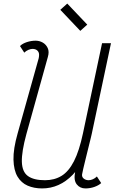

<svg xmlns="http://www.w3.org/2000/svg" viewBox="-20 -1042 642 1076"><path d="M248 -722 128 -291Q101 -192 102.5 -135.5Q104 -79 136.5 -55.5Q169 -32 232 -32Q285 -32 325 -56.5Q365 -81 394.5 -138.5Q424 -196 445 -295L552 -800H602L494 -291Q462 -139 387.5 -62.5Q313 14 216 14Q171 14 135 -1.5Q99 -17 78 -52.5Q57 -88 55.5 -147.5Q54 -207 79 -295L197 -716Q198 -721 198.5 -726Q199 -731 199 -735Q199 -750 189 -759Q179 -768 162 -768Q152 -768 139 -762.5Q126 -757 116 -747L92 -784Q106 -798 130.5 -806Q155 -814 180 -814Q201 -814 219.5 -803.5Q238 -793 247.5 -772.5Q257 -752 248 -722ZM445 -295 494 -291Q494 -289 488.5 -267.5Q483 -246 475.5 -215Q468 -184 460 -152Q452 -120 446.5 -96Q441 -72 440 -65Q438 -50 449.5 -41Q461 -32 477 -32Q488 -32 500.5 -37.5Q513 -43 523 -53L547 -16Q533 -3 509 5.5Q485 14 459 14Q428 14 410 -9Q392 -32 401 -78ZM430 -869 318 -987 357 -1022 469 -904Z"/></svg>

Font: Victor Mono Thin
Style: Italic
Weight: 100
Italic angle: -12°
Monospace: yes
Designer: Rune Bjørnerås
Version: Version 1.561;gftools[0.9.30]